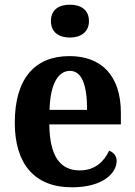

<svg xmlns="http://www.w3.org/2000/svg" viewBox="-20 -788 574 818"><path d="M278 -628C322 -628 359 -650 359 -698C359 -748 322 -768 278 -768C232 -768 197 -748 197 -698C197 -650 232 -628 278 -628ZM286 10C421 10 477 -52 477 -103C477 -125 462 -140 445 -146C423 -99 384 -62 320 -62C236 -62 192 -122 190 -258H495V-307C495 -466 412 -549 276 -549C128 -549 43 -453 43 -265C43 -91 126 10 286 10ZM351 -320H191C194 -427 226 -486 278 -486C330 -486 351 -423 351 -320Z"/></svg>

Font: Noto Serif Hebrew SemiCondensed
Style: Bold
Weight: 700
Width: 4
Designer: Monotype Design Team
Foundry: Monotype Imaging Inc.
Version: Version 2.004